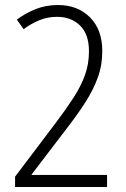

<svg xmlns="http://www.w3.org/2000/svg" viewBox="-20 -744 501 764"><path d="M406 0H40V-41L204 -258Q244 -311 273 -356Q302 -401 318 -445Q334 -489 334 -540Q334 -608 298.5 -642.5Q263 -677 207 -677Q169 -677 136.5 -663.5Q104 -650 74 -628L47 -666Q82 -692 122.5 -708Q163 -724 211 -724Q289 -724 338 -675Q387 -626 387 -541Q387 -484 369 -435Q351 -386 320 -337.5Q289 -289 248 -236L106 -50V-48H406Z"/></svg>

Font: Noto Sans Sinhala Condensed Light
Style: Regular
Weight: 300
Width: 3
Designer: Jelle Bosma - Monotype Design Team
Foundry: Monotype Imaging Inc.
Version: Version 2.006; ttfautohint (v1.8.4.7-5d5b)